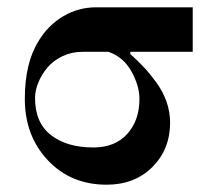

<svg xmlns="http://www.w3.org/2000/svg" viewBox="-20 -494 580 526"><path d="M48 -223Q48 -322 86 -382Q111 -424 152.5 -449Q194 -474 244 -474H508V-352H337V-346Q358 -327 374 -310Q390 -293 408 -268.5Q426 -244 436 -216Q446 -188 446 -158Q446 -85 397.5 -36.5Q349 12 272 12Q174 12 111 -55Q48 -122 48 -223ZM76 -225Q76 -158 119.5 -124Q163 -90 236 -90Q295 -90 328.5 -127Q362 -164 362 -223Q362 -259 340 -298.5Q318 -338 277 -352H206Q176 -352 151 -340Q126 -328 110 -309Q94 -290 85 -268Q76 -246 76 -225Z"/></svg>

Font: Old Standard TT
Style: Bold
Weight: 700
Designer: Alexey Kryukov <alexios@thessalonica.org.ru>
Version: Version 2.2